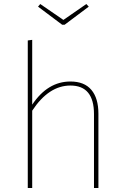

<svg xmlns="http://www.w3.org/2000/svg" viewBox="-20 -934 621 954"><path d="M301 -811H289L169 -901L180 -914L295 -835L409 -914L421 -901ZM330 -529Q399 -529 434 -487.5Q469 -446 469 -369V0H447V-367Q447 -509 330 -509Q222 -509 140 -384V0H118V-733L140 -736V-414Q217 -529 330 -529Z"/></svg>

Font: FiraGO Thin
Style: Regular
Weight: 100
Designer: bBox Type
Foundry: bBox Type GmbH
Version: Version 1.001;PS 001.001;hotconv 1.0.88;makeotf.lib2.5.64775